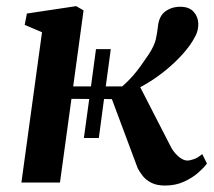

<svg xmlns="http://www.w3.org/2000/svg" viewBox="-20 -580 680 610"><path d="M504.5 9.5Q478.5 9.5 461.5 1Q444.5 -7.5 434.2 -20.2Q424 -33 417.5 -45.5L335.5 -265L310.5 -265.5L294 -141.5H246.5L263.5 -265.5L207 -266L170.5 0H48L113.5 -477.5L58.5 -501L65.5 -537L222 -560.5L245.5 -547L212.5 -305.5H269L285 -424H332L316 -305.5H368.5Q387 -322 400.8 -337.5Q414.5 -353 426.5 -369.8Q438.5 -386.5 452 -406.5Q471 -435.5 475.2 -455.8Q479.5 -476 481.5 -494Q484.5 -528 504.5 -543.2Q524.5 -558.5 553 -558.5Q580.5 -558.5 594.8 -543Q609 -527.5 610 -506Q610.5 -484.5 601.5 -466.8Q592.5 -449 581.5 -434Q561 -406.5 534.5 -381.5Q508 -356.5 479.8 -336.5Q451.5 -316.5 425.5 -303L521.5 -116Q528.5 -102 537.8 -91.8Q547 -81.5 556.8 -75.8Q566.5 -70 575 -70Q584 -70 596.5 -74.5Q609 -79 622.5 -90.5L637.5 -60.5Q629 -48.5 610.5 -32Q592 -15.5 565 -3Q538 9.5 504.5 9.5Z"/></svg>

Font: Merriweather 36pt SemiBold
Style: Italic
Weight: 600
Italic angle: -7.8°
Version: Version 2.101